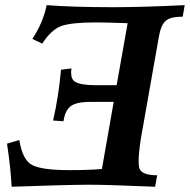

<svg xmlns="http://www.w3.org/2000/svg" viewBox="-20 -713 725 733"><path d="M572.3 0Q391.6 -7.8 320.8 -7.8Q223.1 -7.3 24.4 0Q21 -70.8 6.8 -164.6L53.7 -178.7Q65.9 -101.1 104 -82.3Q142.1 -63.5 244.1 -63.5Q321.8 -63.5 369.1 -67.9L414.1 -324.2H328.1Q273.4 -324.2 251.7 -308.8Q230 -293.5 223.6 -256.8L222.2 -250L182.6 -252.9Q203.6 -342.8 212.9 -446.8L252.9 -451.7Q251.5 -442.9 251.5 -435.5Q251.5 -409.2 268.1 -399.9Q289.1 -388.2 343.8 -387.7H425.3L467.3 -624.5Q380.9 -627.4 346.7 -627.4Q254.9 -627.4 215.8 -614.3Q176.8 -601.1 141.1 -546.4L103.5 -564.5Q144.5 -626.5 158.2 -693.4Q255.4 -685.5 414.6 -685.5Q521 -685.5 685.1 -693.4L677.7 -649.4Q629.4 -649.4 611.6 -632.6Q593.8 -615.7 586.9 -574.7L517.6 -182.6Q509.3 -128.9 509.3 -98.1Q509.3 -84 511.2 -74.2Q516.6 -43.9 580.1 -43.9Z"/></svg>

Font: Kelvinch
Style: Bold Italic
Weight: 700
Italic angle: -10°
Designer: Paul James Miller
Foundry: High-Logic / Made with FontCreator
Version: Version 3.30 September 23, 2016